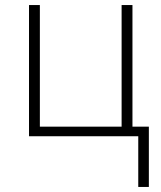

<svg xmlns="http://www.w3.org/2000/svg" viewBox="-20 -540 640 761"><path d="M528 201V0H95V-520H138V-38H462V-520H505V-38H570V201Z"/></svg>

Font: Iosevka SS04 XLt Ex
Style: Regular
Weight: 200
Width: 7
Monospace: yes
Designer: Belleve Invis
Foundry: Belleve Invis
Version: Version 19.0.0; ttfautohint (v1.8.4)